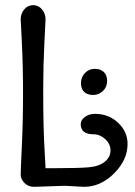

<svg xmlns="http://www.w3.org/2000/svg" viewBox="-20 -716 523 742"><path d="M230 2 112 6Q89 6 74.5 -9Q60 -24 60 -41Q60 -58 64.5 -153Q69 -248 69 -355Q69 -462 64.5 -550.5Q60 -639 60 -642Q60 -663 73.5 -679.5Q87 -696 108 -696Q129 -696 142.5 -679.5Q156 -663 156 -642Q156 -639 151.5 -550.5Q147 -462 147 -371.5Q147 -281 148.5 -226Q150 -171 153 -123Q156 -75 156 -66H191Q283 -66 323 -69.5Q363 -73 385 -91Q407 -109 407 -134.5Q407 -160 386.5 -178.5Q366 -197 342 -197Q292 -197 292 -236Q292 -252 308 -264Q324 -276 347 -276Q400 -276 436.5 -241.5Q473 -207 473 -160Q473 -98 421 -46Q369 6 305 6ZM340 -349Q318 -349 305.5 -360.5Q293 -372 293 -395Q293 -418 308.5 -434Q324 -450 346 -450Q368 -450 381 -438Q394 -426 394 -403Q394 -380 378 -364.5Q362 -349 340 -349Z"/></svg>

Font: Macondo Swash Caps
Style: Regular
Weight: 400
Designer: John Vargas Beltran
Foundry: John Vargas Beltran
Version: Version 2.001